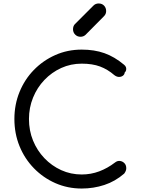

<svg xmlns="http://www.w3.org/2000/svg" viewBox="-20 -1077 813 1107"><path d="M451 10Q370 10 299.5 -21Q229 -52 175.5 -107Q122 -162 92.5 -234.5Q63 -307 63 -391Q63 -474 92.5 -546.5Q122 -619 175 -673.5Q228 -728 298.5 -759.5Q369 -791 451 -791Q524 -791 582 -770.5Q640 -750 695 -704Q704 -697 706.5 -688.5Q709 -680 707 -672Q705 -664 699 -659Q698 -647 688 -640Q678 -633 665 -633.5Q652 -634 639 -644Q601 -677 557 -693.5Q513 -710 451 -710Q388 -710 333 -685Q278 -660 236 -616Q194 -572 170.5 -514Q147 -456 147 -391Q147 -324 170.5 -266.5Q194 -209 236 -165Q278 -121 333 -96Q388 -71 451 -71Q504 -71 552 -89Q600 -107 643 -140Q657 -151 672 -149Q687 -147 697.5 -136Q708 -125 708 -107Q708 -99 705 -91.5Q702 -84 696 -76Q644 -31 581.5 -10.5Q519 10 451 10ZM444 -865Q426 -865 413.5 -877.5Q401 -890 401 -908Q401 -926 411 -937L519 -1045Q531 -1057 549 -1057Q568 -1057 580 -1044.5Q592 -1032 592 -1013Q592 -1005 589 -997.5Q586 -990 580 -984L473 -876Q461 -865 444 -865Z"/></svg>

Font: Comfortaa Medium
Style: Regular
Weight: 500
Designer: Johan Aakerlund
Foundry: Johan Aakerlund
Version: Version 3.104; ttfautohint (v1.8.1.43-b0c9)